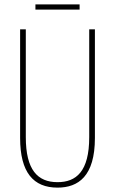

<svg xmlns="http://www.w3.org/2000/svg" viewBox="-20 -848 526 878"><path d="M344 -828H142V-804H344ZM414 -217V-714H388V-221C388 -63 328 -15 243 -15C152 -15 98 -71 98 -221V-714H72V-217C72 -59 133 10 243 10C338 10 414 -42 414 -217Z"/></svg>

Font: Noto Sans Tamil ExtraCondensed Thin
Style: Regular
Weight: 100
Width: 2
Designer: Jelle Bosma - Monotype Design Team
Foundry: Monotype Imaging Inc.
Version: Version 2.004